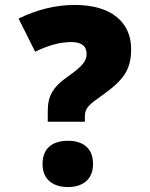

<svg xmlns="http://www.w3.org/2000/svg" viewBox="-20 -744 607 776"><path d="M173 -252H323V-274C323 -308 341 -322 392 -358C481 -421 510 -463 510 -546C510 -653 431 -724 283 -724C203 -724 130 -705 55 -669L122 -535C172 -559 219 -574 269 -574C313 -574 330 -555 330 -526C330 -501 318 -479 256 -436C193 -392 173 -356 173 -294ZM255 12C310 12 356 -15 356 -81C356 -150 310 -175 255 -175C198 -175 152 -150 152 -81C152 -15 198 12 255 12Z"/></svg>

Font: Noto Sans Bengali Black
Style: Regular
Weight: 900
Designer: Jelle Bosma - Monotype Design Team
Foundry: Monotype Imaging Inc.
Version: Version 2.003